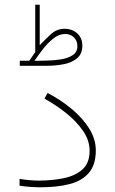

<svg xmlns="http://www.w3.org/2000/svg" viewBox="-20 -795 489 814"><path d="M104.5 -537.6Q109.9 -545.4 116.7 -555.7Q123.5 -565.9 129.4 -574.2V-774.9H148.4V-603.5Q169.9 -626 195.1 -649.4Q220.2 -672.9 253.4 -672.9Q286.6 -672.9 307.9 -653.1Q329.1 -633.3 329.1 -601.6Q329.1 -567.9 308.3 -549.3Q287.6 -530.8 253.2 -523.4Q218.8 -516.1 178.2 -516.1H64V-537.6ZM177.7 -538.1Q207.5 -538.6 237.5 -543.2Q267.6 -547.9 287.8 -560.8Q308.1 -573.7 308.1 -599.1Q308.1 -622.1 293.5 -636.5Q278.8 -650.9 255.9 -650.9Q230 -650.9 205.6 -631.3Q181.2 -611.8 160.9 -585.2Q140.6 -558.6 126 -537.1ZM144.5 -29.3Q198.7 -29.3 248 -39.1Q297.4 -48.8 328.6 -75.9Q359.9 -103 359.9 -155.8Q359.9 -200.2 331.5 -241Q303.2 -281.7 259.3 -316.4Q215.3 -351.1 168.5 -377L181.6 -400.9Q237.8 -371.6 284.2 -333Q330.6 -294.4 358.4 -249.8Q386.2 -205.1 386.2 -157.2Q386.2 -96.2 356.7 -62Q327.1 -27.8 274.4 -14.4Q221.7 -1 151.9 -1Q105.5 -1 63 -7.8V-36.6Q107.9 -29.3 144.5 -29.3Z"/></svg>

Font: Vazirmatn FD NL Thin
Style: Regular
Weight: 100
Designer: Saber Rastikerdar
Foundry: Saber Rastikerdar
Version: Version 33.003